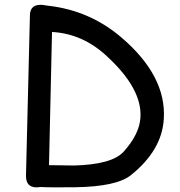

<svg xmlns="http://www.w3.org/2000/svg" viewBox="-20 -765 762 811"><path d="M151.4 -744.6Q163.1 -744.6 172.9 -742.2Q178.7 -741.7 184.6 -740.7Q359.4 -720.7 492.7 -606.9Q683.1 -444.3 671.9 -263.2Q664.6 -130.9 533.2 -25.4Q472.7 23.4 297.9 25.9Q195.3 27.3 149.9 24.9Q142.6 26.4 132.8 26.4Q88.4 25.4 89.8 -24.9L106.4 -701.2Q107.4 -744.6 151.4 -744.6ZM199.7 -629.9 187 -67.4 292 -65.9Q453.1 -69.8 502.4 -124.5Q568.8 -198.2 573.2 -268.1Q581.5 -389.6 431.2 -527.8Q329.1 -623 199.7 -629.9Z"/></svg>

Font: Comic Relief LRS
Style: Regular
Weight: 400
Designer: Jeff Davis
Foundry: Loudifier
Version: Version 1.0